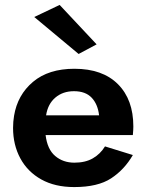

<svg xmlns="http://www.w3.org/2000/svg" viewBox="-20 -749 597 779"><path d="M119 -680 222 -729 372 -569 299 -530ZM519 -120Q485 -61 431 -25.5Q377 10 281 10Q203 10 147.5 -21Q92 -52 62.5 -106.5Q33 -161 33 -230Q33 -243 34 -255Q35 -267 37 -279Q51 -364 114 -417Q177 -470 282 -470Q396 -470 458.5 -407.5Q521 -345 521 -236Q521 -230 520.5 -221Q520 -212 519 -201H165Q172 -143 204 -116Q236 -89 282 -89Q326 -89 356.5 -106.5Q387 -124 406 -155ZM280 -379Q235 -379 204.5 -353Q174 -327 167 -281H382Q377 -326 352 -352.5Q327 -379 280 -379Z"/></svg>

Font: Von Semi
Style: Regular
Weight: 600
Version: Version 4.000; ttfautohint (v1.8.4.7-5d5b)